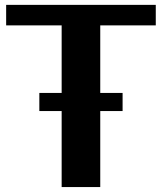

<svg xmlns="http://www.w3.org/2000/svg" viewBox="-20 -757 655 777"><path d="M229.5 0V-307.6H139.2V-380.9H229.5V-654.3H4.9V-737.3H610.4V-654.3H385.7V-380.9H476.1V-307.6H385.7V0Z"/></svg>

Font: Klaudia
Style: Bold
Weight: 700
Designer: Wojciech Kalinowski "wmk69" (wmk69@o2.pl)
Foundry: Wojciech Kalinowski "wmk69" (wmk69@o2.pl)
Version: Version 3.1.0; 2021-05-10